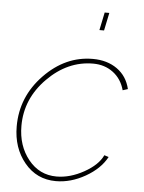

<svg xmlns="http://www.w3.org/2000/svg" viewBox="-53 -773 620 825"><g transform="rotate(5 257.0 -360.0)"><path d="M349 -653 365 -730H385L369 -653ZM31 -210Q31 -338 122.5 -432.5Q214 -527 332 -527Q394 -527 437 -496.5Q480 -466 493 -411L471 -404Q458 -452 421.5 -479.5Q385 -507 335 -507Q225 -507 138 -419Q51 -331 51 -214Q51 -128 98.5 -69Q146 -10 220 -10Q278 -10 337.5 -43Q397 -76 417 -119L436 -113Q408 -61 345.5 -25.5Q283 10 219 10Q136 10 83.5 -53.5Q31 -117 31 -210Z"/></g></svg>

Font: Raleway-v4020 Thin
Style: Italic
Weight: 250
Italic angle: -12°
Designer: Matt McInerney, Pablo Impallari, Rodrigo Fuenzalida
Foundry: Matt McInerney, Pablo Impallari, Rodrigo Fuenzalida
Version: Version 4.020;PS 004.020;hotconv 1.0.88;makeotf.lib2.5.64775